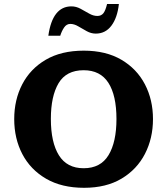

<svg xmlns="http://www.w3.org/2000/svg" viewBox="-20 -896 809 929"><path d="M386.7 12.7Q278.8 12.7 203.1 -31.2Q127.4 -75.2 88.1 -150.4Q48.8 -225.6 48.8 -319.8Q48.8 -413.1 87.6 -488Q126.5 -563 201.4 -606.9Q276.4 -650.9 385.3 -650.9Q492.7 -650.9 567.4 -606.9Q642.1 -563 681.2 -488Q720.2 -413.1 720.2 -319.8Q720.2 -227.1 681.4 -151.6Q642.6 -76.2 568.1 -31.7Q493.7 12.7 386.7 12.7ZM384.8 -82Q466.8 -82 505.1 -145.3Q543.5 -208.5 543.5 -320.3Q543.5 -434.6 504.4 -495.4Q465.3 -556.2 384.8 -556.2Q300.8 -556.2 263.4 -493.4Q226.1 -430.7 226.1 -320.8Q226.1 -207 265.1 -144.5Q304.2 -82 384.8 -82ZM213.9 -723.1Q233.9 -865.2 325.7 -865.2Q348.1 -865.2 369.4 -853.8Q390.6 -842.3 410.9 -830.6Q431.2 -818.8 451.2 -818.8Q469.2 -818.8 479.7 -831.3Q490.2 -843.8 498 -876.5H555.2Q547.9 -810.1 519 -771.7Q490.2 -733.4 443.4 -733.4Q420.9 -733.4 399.7 -745.1Q378.4 -756.8 358.6 -768.6Q338.9 -780.3 320.3 -780.3Q301.8 -780.3 290 -762.7Q278.3 -745.1 271.5 -723.1Z"/></svg>

Font: Kameron
Style: Bold
Weight: 700
Designer: Vernon Adams
Foundry: Vernon Adams
Version: Version 1.100